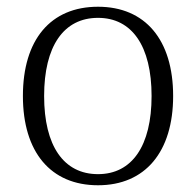

<svg xmlns="http://www.w3.org/2000/svg" viewBox="-20 -537 582 570"><path d="M271 13C411 13 494 -86 494 -252C494 -419 411 -517 271 -517C130 -517 48 -419 48 -252C48 -86 130 13 271 13ZM271 -20C169 -20 111 -104 111 -252C111 -400 169 -484 271 -484C372 -484 430 -400 430 -252C430 -104 372 -20 271 -20Z"/></svg>

Font: Arima Koshi Light
Style: Regular
Weight: 300
Designer: Joana Correia and Natanael Gama
Foundry: NDISCOVER
Version: Version 1.019;PS 001.019;hotconv 1.0.88;makeotf.lib2.5.64775